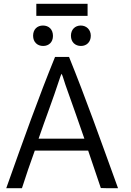

<svg xmlns="http://www.w3.org/2000/svg" viewBox="-20 -993 691 1015"><path d="M604 2H549L513 1L468 -132C467 -134 447 -195 446 -197H164C140 -131 117 -64 96 2H13C106 -260 183 -476 271 -692H345C433 -475 509 -260 604 2ZM426 -260C395 -349 366 -433 336 -516C320 -559 313 -589 306 -603C301 -596 298 -584 293 -570C261 -471 221 -368 184 -260ZM172 -909V-973H443V-909ZM260 -803C260 -770 238 -750 208 -750C177 -750 155 -771 155 -804C155 -838 177 -858 207 -858C238 -858 260 -838 260 -803ZM460 -804C460 -771 438 -750 408 -750C378 -750 355 -770 355 -804C355 -837 377 -858 407 -858C437 -858 460 -836 460 -804Z"/></svg>

Font: Repo Regular
Style: Regular
Weight: 400
Designer: Stefan Peev
Foundry: Context Ltd
Version: Version 1.502